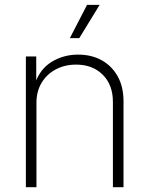

<svg xmlns="http://www.w3.org/2000/svg" viewBox="-20 -777 620 797"><path d="M131.3 -350.1V0H87.4V-542.5H130.4V-420.4H122.1Q142.1 -487.3 192.1 -518.8Q242.2 -550.3 304.2 -550.3Q359.9 -550.3 402.1 -526.9Q444.3 -503.4 468.5 -460.2Q492.7 -417 492.7 -356.4V0H448.7V-354Q448.7 -424.8 406.5 -466.8Q364.3 -508.8 295.9 -508.8Q249 -508.8 211.7 -489Q174.3 -469.2 152.8 -433.6Q131.3 -397.9 131.3 -350.1ZM270 -618.7 341.3 -756.8H393.6L309.1 -618.7Z"/></svg>

Font: Inter 16pt ExtraLight
Style: Regular
Weight: 250
Version: Version 4.001;git-66647c0bb